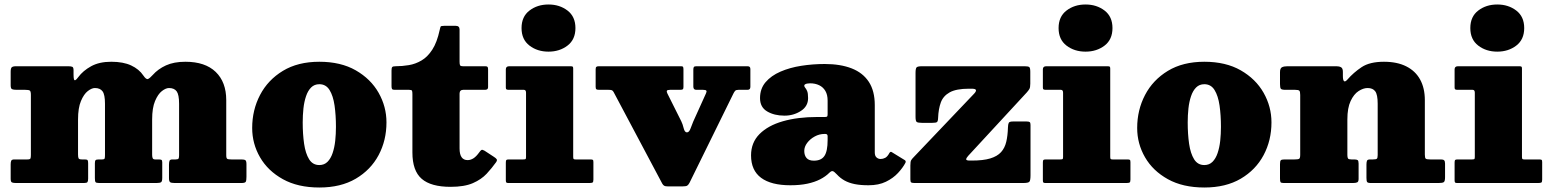

<svg xmlns="http://www.w3.org/2000/svg" viewBox="-20 -815 6902 855"><path d="M27.5 -19Q27.5 -5 33.5 -2.5Q39.5 0 52 0H354Q366.5 0 369.5 -4.2Q372.5 -8.5 372.5 -20V-88Q372.5 -98 370.2 -101.5Q368 -105 357.5 -105H345Q332.5 -105 330 -109.8Q327.5 -114.5 327.5 -127V-283Q327.5 -334.5 340.5 -365.2Q353.5 -396 371 -409.5Q388.5 -423 402.5 -423Q426 -423 436.8 -408.2Q447.5 -393.5 447.5 -353V-125Q447.5 -114.5 446.2 -109.8Q445 -105 434 -105H420Q409 -105 405.8 -101.8Q402.5 -98.5 402.5 -88V-22Q402.5 -8 405.5 -4Q408.5 0 422 0H676.5Q692.5 0 697.5 -3.8Q702.5 -7.5 702.5 -23V-92Q702.5 -101 699 -103Q695.5 -105 686 -105H671Q661.5 -105 659.5 -111.5Q657.5 -118 657.5 -126V-283Q657.5 -334.5 670.5 -365.2Q683.5 -396 701 -409.5Q718.5 -423 732.5 -423Q756 -423 766.8 -408.2Q777.5 -393.5 777.5 -353V-124Q777.5 -113 775.2 -109Q773 -105 762 -105H748Q737 -105 734.8 -98.8Q732.5 -92.5 732.5 -81V-22Q732.5 -7.5 737.5 -3.8Q742.5 0 758 0H1055Q1071.5 0 1074.5 -5.8Q1077.5 -11.5 1077.5 -28V-84Q1077.5 -98 1072.8 -101.5Q1068 -105 1055 -105H1010Q996 -105 991.8 -107.8Q987.5 -110.5 987.5 -124V-369Q987.5 -449.5 940.5 -494.8Q893.5 -540 805.5 -540Q754.5 -540 719 -523.8Q683.5 -507.5 660 -481Q647 -466.5 639 -463.2Q631 -460 618.5 -478.5Q599.5 -507 564.2 -523.5Q529 -540 475.5 -540Q422 -540 385.8 -520Q349.5 -500 328.5 -471.5Q320.5 -460.5 315.8 -458.2Q311 -456 309.2 -462.5Q307.5 -469 307.5 -484V-502Q307.5 -515 302 -517.5Q296.5 -520 283.5 -520H52Q37.5 -520 32.5 -515.5Q27.5 -511 27.5 -495.5V-435Q27.5 -420.5 33.8 -417.8Q40 -415 54.5 -415H92Q108.5 -415 113 -411.5Q117.5 -408 117.5 -392V-125Q117.5 -113.5 115.5 -109.2Q113.5 -105 102 -105H44Q32.5 -105 30 -99.2Q27.5 -93.5 27.5 -83Z M1328 -270Q1328 -301.5 1331.2 -331.8Q1334.5 -362 1342.8 -386.5Q1351 -411 1365.5 -425.5Q1380 -440 1402 -440Q1431.5 -440 1447.5 -414.2Q1463.5 -388.5 1469.8 -345.2Q1476 -302 1476 -250Q1476 -218.5 1472.8 -188.2Q1469.5 -158 1461.2 -133.5Q1453 -109 1438.5 -94.5Q1424 -80 1402 -80Q1372.5 -80 1356.5 -105.8Q1340.5 -131.5 1334.2 -174.8Q1328 -218 1328 -270ZM1103 -245Q1103 -175 1138 -114.5Q1173 -54 1239.8 -17Q1306.5 20 1402 20Q1497.5 20 1564.2 -19.2Q1631 -58.5 1666 -124.2Q1701 -190 1701 -270Q1701 -340 1666 -401.8Q1631 -463.5 1564.2 -501.8Q1497.5 -540 1402 -540Q1306.5 -540 1239.8 -499.5Q1173 -459 1138 -392Q1103 -325 1103 -245Z M2189 -92.5Q2195 -101 2191.8 -106Q2188.5 -111 2178 -117.5L2137.5 -144Q2128 -149.5 2124 -147.2Q2120 -145 2114.5 -137Q2100.5 -117.5 2088 -109.8Q2075.5 -102 2062.5 -102Q2044.5 -102 2035.5 -115Q2026.5 -128 2026.5 -154V-398.5Q2026.5 -406.5 2030.8 -410.8Q2035 -415 2042.5 -415H2139.5Q2146.5 -415 2150 -417.8Q2153.5 -420.5 2153.5 -427V-506Q2153.5 -514.5 2151 -517.2Q2148.5 -520 2141 -520H2042.5Q2031 -520 2028.8 -524.2Q2026.5 -528.5 2026.5 -540V-683.5Q2026.5 -700 2009.5 -700H1958Q1944 -700 1942.2 -696.5Q1940.5 -693 1938 -681.5Q1926 -626 1905 -593.8Q1884 -561.5 1857.2 -545.8Q1830.5 -530 1800.8 -525Q1771 -520 1741.5 -520Q1730 -520 1726.8 -516.5Q1723.5 -513 1723.5 -501V-431Q1723.5 -421.5 1726.2 -418.2Q1729 -415 1738 -415H1802Q1813 -415 1814.8 -410.8Q1816.5 -406.5 1816.5 -395.5V-136Q1816.5 -54.5 1857.8 -18.8Q1899 17 1986.5 17Q2048 17 2085.8 0.5Q2123.5 -16 2147 -41.2Q2170.5 -66.5 2189 -92.5Z M2302.5 -690Q2302.5 -639 2337.8 -612Q2373 -585 2422.5 -585Q2472 -585 2507.2 -612Q2542.5 -639 2542.5 -690Q2542.5 -741 2507.2 -768Q2472 -795 2422.5 -795Q2373 -795 2337.8 -768Q2302.5 -741 2302.5 -690ZM2313 -415Q2322.5 -415 2322.5 -402V-116Q2322.5 -108 2320 -106.5Q2317.5 -105 2309.5 -105H2246Q2237 -105 2234.8 -102.5Q2232.5 -100 2232.5 -90.5V-12.5Q2232.5 -4.5 2234.8 -2.2Q2237 0 2244.5 0H2603.5Q2615 0 2618.8 -2.2Q2622.5 -4.5 2622.5 -15.5V-93Q2622.5 -101.5 2619.8 -103.2Q2617 -105 2608.5 -105H2543Q2535.5 -105 2534 -107.5Q2532.5 -110 2532.5 -117.5V-510Q2532.5 -517 2529.8 -518.5Q2527 -520 2520 -520H2247.5Q2232.5 -520 2232.5 -506V-425Q2232.5 -418.5 2235.8 -416.8Q2239 -415 2245.5 -415Z M3067 -273.5Q3062 -262 3055.5 -243.8Q3049 -225.5 3039 -225.5Q3029 -225.5 3024.5 -244Q3020 -262.5 3014 -274.5L2952 -398.5Q2948 -406.5 2949.8 -410.8Q2951.5 -415 2964 -415H3007.5Q3016.5 -415 3020 -417Q3023.5 -419 3023.5 -427.5V-505.5Q3023.5 -513 3022 -516.5Q3020.5 -520 3013.5 -520H2646.5Q2638.5 -520 2635.5 -517.2Q2632.5 -514.5 2632.5 -506V-428Q2632.5 -419.5 2636 -417.2Q2639.5 -415 2648.5 -415H2689.5Q2699 -415 2703.8 -413.5Q2708.5 -412 2712 -406L2929 2.5Q2933 9.5 2937.8 12.2Q2942.5 15 2953.5 15H3019.5Q3034.5 15 3040 11.8Q3045.5 8.5 3050.5 -1L3246.5 -399.5Q3250 -406.5 3254 -410.8Q3258 -415 3268.5 -415H3308.5Q3315.5 -415 3318.5 -418.5Q3321.5 -422 3321.5 -428.5V-507.5Q3321.5 -514 3318.5 -517Q3315.5 -520 3308.5 -520H3081.5Q3073 -520 3070.2 -517Q3067.5 -514 3067.5 -505V-429.5Q3067.5 -415 3080.5 -415H3110.5Q3122.5 -415 3125.2 -411.5Q3128 -408 3124 -399.5Z M3324.5 -123Q3324.5 -56.5 3369.2 -23.2Q3414 10 3499.5 10Q3542.5 10 3575.2 3Q3608 -4 3632.2 -16.5Q3656.5 -29 3673 -45.5Q3681.5 -54 3687.8 -53Q3694 -52 3706.5 -38.5Q3721.5 -22 3740.8 -11.2Q3760 -0.5 3786 4.8Q3812 10 3847 10H3847.5Q3893 10 3925.2 -5.8Q3957.5 -21.5 3979 -44.8Q4000.5 -68 4012 -90Q4015.5 -98 4009 -102L3952 -137Q3945.5 -142 3940.5 -133.5Q3932 -117.5 3922 -112.2Q3912 -107 3901.5 -107Q3891 -107 3883.2 -114Q3875.5 -121 3875.5 -136V-347Q3875.5 -410 3849 -450.5Q3822.5 -491 3772.5 -510.5Q3722.5 -530 3652.5 -530Q3599.5 -530 3548.2 -522Q3497 -514 3455.5 -496Q3414 -478 3389.2 -449Q3364.5 -420 3364.5 -378Q3364.5 -337.5 3396.2 -318.8Q3428 -300 3473.5 -300Q3514 -300 3546.2 -320.8Q3578.5 -341.5 3578.5 -378Q3578.5 -400 3574.2 -409.8Q3570 -419.5 3565.8 -424Q3561.5 -428.5 3561.5 -434Q3561.5 -437 3564.8 -439.2Q3568 -441.5 3574 -442.8Q3580 -444 3587.5 -444Q3610 -444 3627.8 -435.5Q3645.5 -427 3655.5 -410Q3665.5 -393 3665.5 -367V-307Q3665.5 -298 3663.2 -296Q3661 -294 3652.5 -294H3618.5Q3532.5 -294 3466.2 -275Q3400 -256 3362.2 -218Q3324.5 -180 3324.5 -123ZM3561.5 -143Q3561.5 -161.5 3574.5 -178.8Q3587.5 -196 3608 -207.2Q3628.5 -218.5 3651.5 -218.5H3655.5Q3665.5 -218.5 3665.5 -208.5V-191Q3665.5 -141.5 3651.2 -120.5Q3637 -99.5 3604.5 -99.5Q3582 -99.5 3571.8 -111.2Q3561.5 -123 3561.5 -143Z M4295 -420H4306Q4324.5 -420 4326 -414Q4327.5 -408 4318 -398L4049 -115.5Q4041 -107.5 4037.5 -101.5Q4034 -95.5 4034 -78V-16Q4034 -4.5 4038.2 -2.2Q4042.5 0 4054 0H4536Q4559.5 0 4564.2 -6Q4569 -12 4569 -35V-258.5Q4569 -268.5 4565.5 -271.2Q4562 -274 4552 -274H4491Q4475 -274 4472 -267.8Q4469 -261.5 4468.5 -247Q4467.5 -211 4461 -183.5Q4454.5 -156 4437.8 -137.5Q4421 -119 4389.8 -109.5Q4358.5 -100 4308 -100H4299Q4282 -100 4282.5 -105.8Q4283 -111.5 4291.5 -121L4552.5 -403.5Q4560 -412 4564 -418.8Q4568 -425.5 4568 -442.5V-495.5Q4568 -512.5 4563.5 -516.2Q4559 -520 4543 -520H4086Q4066 -520 4061.5 -514.8Q4057 -509.5 4057 -490V-294.5Q4057 -276 4062.2 -272Q4067.5 -268 4085 -268H4132Q4148 -268 4152.5 -271.5Q4157 -275 4157.5 -290Q4159 -329.5 4169.5 -358.5Q4180 -387.5 4209.2 -403.8Q4238.5 -420 4295 -420Z M4694 -690Q4694 -639 4729.2 -612Q4764.5 -585 4814 -585Q4863.5 -585 4898.8 -612Q4934 -639 4934 -690Q4934 -741 4898.8 -768Q4863.5 -795 4814 -795Q4764.5 -795 4729.2 -768Q4694 -741 4694 -690ZM4704.5 -415Q4714 -415 4714 -402V-116Q4714 -108 4711.5 -106.5Q4709 -105 4701 -105H4637.5Q4628.5 -105 4626.2 -102.5Q4624 -100 4624 -90.5V-12.5Q4624 -4.5 4626.2 -2.2Q4628.5 0 4636 0H4995Q5006.5 0 5010.2 -2.2Q5014 -4.5 5014 -15.5V-93Q5014 -101.5 5011.2 -103.2Q5008.5 -105 5000 -105H4934.5Q4927 -105 4925.5 -107.5Q4924 -110 4924 -117.5V-510Q4924 -517 4921.2 -518.5Q4918.5 -520 4911.5 -520H4639Q4624 -520 4624 -506V-425Q4624 -418.5 4627.2 -416.8Q4630.5 -415 4637 -415Z M5269 -270Q5269 -301.5 5272.2 -331.8Q5275.5 -362 5283.8 -386.5Q5292 -411 5306.5 -425.5Q5321 -440 5343 -440Q5372.5 -440 5388.5 -414.2Q5404.5 -388.5 5410.8 -345.2Q5417 -302 5417 -250Q5417 -218.5 5413.8 -188.2Q5410.5 -158 5402.2 -133.5Q5394 -109 5379.5 -94.5Q5365 -80 5343 -80Q5313.5 -80 5297.5 -105.8Q5281.5 -131.5 5275.2 -174.8Q5269 -218 5269 -270ZM5044 -245Q5044 -175 5079 -114.5Q5114 -54 5180.8 -17Q5247.5 20 5343 20Q5438.5 20 5505.2 -19.2Q5572 -58.5 5607 -124.2Q5642 -190 5642 -270Q5642 -340 5607 -401.8Q5572 -463.5 5505.2 -501.8Q5438.5 -540 5343 -540Q5247.5 -540 5180.8 -499.5Q5114 -459 5079 -392Q5044 -325 5044 -245Z M5747 -415Q5762 -415 5766 -411.2Q5770 -407.5 5770 -392V-126Q5770 -110.5 5765.2 -107.8Q5760.5 -105 5745 -105H5700Q5687 -105 5683.5 -101.2Q5680 -97.5 5680 -84V-20.5Q5680 -8.5 5682.2 -4.2Q5684.5 0 5696 0H6005Q6017 0 6023.5 -2.8Q6030 -5.5 6030 -18.5V-86.5Q6030 -99 6025.8 -102Q6021.5 -105 6010 -105H5998Q5986 -105 5983 -109.2Q5980 -113.5 5980 -124.5V-283Q5980 -334.5 5994.5 -365.2Q6009 -396 6030 -409.5Q6051 -423 6070 -423Q6093.5 -423 6104.2 -408.2Q6115 -393.5 6115 -353V-124.5Q6115 -111.5 6111.2 -108.2Q6107.5 -105 6094 -105H6081Q6069.5 -105 6067.2 -98.8Q6065 -92.5 6065 -82V-23Q6065 -9 6068 -4.5Q6071 0 6085 0H6386Q6403.5 0 6409.2 -3.8Q6415 -7.5 6415 -26V-86.5Q6415 -97 6411 -101Q6407 -105 6397 -105H6349Q6333.5 -105 6329.2 -108.2Q6325 -111.5 6325 -126.5V-369Q6325 -422.5 6304 -460.8Q6283 -499 6242.2 -519.5Q6201.5 -540 6143 -540Q6079.5 -540 6043.5 -516Q6007.5 -492 5980.5 -461Q5970 -449 5965 -453.8Q5960 -458.5 5960 -477V-495Q5960 -511 5951.8 -515.5Q5943.5 -520 5932 -520H5713Q5697.5 -520 5688.8 -515.5Q5680 -511 5680 -493.5V-440.5Q5680 -424 5684 -419.5Q5688 -415 5705 -415Z M6527.5 -690Q6527.5 -639 6562.8 -612Q6598 -585 6647.5 -585Q6697 -585 6732.2 -612Q6767.5 -639 6767.5 -690Q6767.5 -741 6732.2 -768Q6697 -795 6647.5 -795Q6598 -795 6562.8 -768Q6527.5 -741 6527.5 -690ZM6538 -415Q6547.5 -415 6547.5 -402V-116Q6547.5 -108 6545 -106.5Q6542.5 -105 6534.5 -105H6471Q6462 -105 6459.8 -102.5Q6457.5 -100 6457.5 -90.5V-12.5Q6457.5 -4.5 6459.8 -2.2Q6462 0 6469.5 0H6828.5Q6840 0 6843.8 -2.2Q6847.5 -4.5 6847.5 -15.5V-93Q6847.5 -101.5 6844.8 -103.2Q6842 -105 6833.5 -105H6768Q6760.5 -105 6759 -107.5Q6757.5 -110 6757.5 -117.5V-510Q6757.5 -517 6754.8 -518.5Q6752 -520 6745 -520H6472.5Q6457.5 -520 6457.5 -506V-425Q6457.5 -418.5 6460.8 -416.8Q6464 -415 6470.5 -415Z"/></svg>

Font: Besley Black
Style: Regular
Weight: 900
Designer: Owen Earl
Foundry: indestructible type*
Version: Version 2.001